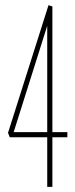

<svg xmlns="http://www.w3.org/2000/svg" viewBox="-20 -724 290 744"><path d="M18 -192 11 -209 168 -704 183 -699V-212H241V-192H183V0H163V-192ZM33 -212H163V-624Z"/></svg>

Font: Georama ExtraCondensed Thin
Style: Regular
Weight: 100
Width: 2
Designer: Jean-Baptiste Levee
Foundry: Production Type
Version: Version 1.001